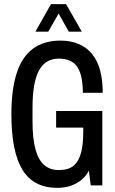

<svg xmlns="http://www.w3.org/2000/svg" viewBox="-20 -895 557 927"><path d="M257 12Q142 12 88.5 -75Q35 -162 35 -343Q35 -464 61 -543Q87 -622 140 -660.5Q193 -699 271 -699Q321 -699 359 -683Q397 -667 423.5 -635.5Q450 -604 463 -556.5Q476 -509 476 -447H380Q380 -486 374 -517Q368 -548 355 -569Q342 -590 319.5 -601Q297 -612 264 -612Q233 -612 209 -598.5Q185 -585 169 -556Q153 -527 145 -482Q137 -437 137 -374V-309Q137 -227 151 -175Q165 -123 193 -98.5Q221 -74 264 -74Q311 -74 336 -95.5Q361 -117 371.5 -158Q382 -199 382 -259V-279H251V-359H474V0H418L409 -71Q395 -44 372 -25.5Q349 -7 320 2.5Q291 12 257 12ZM151 -742 226 -875H299L375 -742H312L244 -864H283L213 -742Z"/></svg>

Font: Archivo ExtraCondensed Medium
Style: Regular
Weight: 500
Width: 2
Designer: Hector Gatti
Foundry: Omnibus-Type
Version: Version 2.001